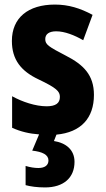

<svg xmlns="http://www.w3.org/2000/svg" viewBox="-20 -580 462 840"><path d="M306 128C306 75 268 45 216 37L227 9C334 -1 391 -63 391 -165C391 -252 345 -297 269 -336C192 -376 178 -385 178 -409C178 -431 195 -443 226 -443C263 -443 306 -426 344 -404L385 -515C331 -544 280 -560 220 -560C103 -560 32 -502 32 -401C32 -319 72 -269 148 -233C228 -195 242 -180 242 -156C242 -128 223 -115 184 -115C136 -115 78 -134 33 -159V-21C70 -4 109 5 151 8L121 79C166 84 192 97 192 122C192 143 176 155 148 155C131 155 112 152 92 146V230C114 236 143 240 177 240C259 240 306 197 306 128Z"/></svg>

Font: Noto Sans Myanmar UI Condensed ExtraBold
Style: Regular
Weight: 800
Width: 3
Designer: Monotype Design Team
Foundry: Monotype Imaging Inc.
Version: Version 2.103